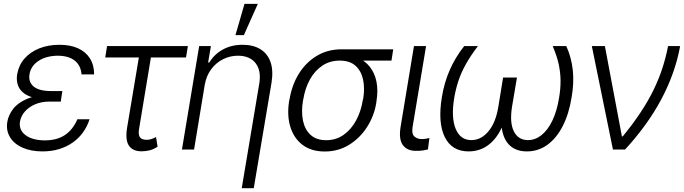

<svg xmlns="http://www.w3.org/2000/svg" viewBox="-20 -789 3608 1013"><path d="M243.7 -287.1H305.2L300.8 -252.9H238.8Q199.7 -252.9 166.7 -239.3Q133.8 -225.6 112.3 -201.7Q90.8 -177.7 85.4 -147.5Q78.6 -103.5 114.5 -76.2Q150.4 -48.8 217.3 -48.3Q282.2 -48.8 323.7 -77.4Q365.2 -106 388.2 -159.7H452.6Q439.9 -120.6 417.2 -89.6Q394.5 -58.6 362.8 -36.4Q331.1 -14.2 291.3 -2.2Q251.5 9.8 204.1 9.8Q142.6 9.8 98.1 -10.3Q53.7 -30.3 32.5 -65.7Q11.2 -101.1 18.6 -146.5Q24.4 -181.2 48.6 -213.4Q72.8 -245.6 120.4 -266.4Q168 -287.1 243.7 -287.1ZM302.2 -264.6H240.2Q184.6 -264.6 149.4 -275.9Q114.3 -287.1 95.7 -306.2Q77.1 -325.2 71.8 -348.9Q66.4 -372.6 70.8 -397.9Q79.1 -445.8 109.4 -480.2Q139.6 -514.6 187 -533.7Q234.4 -552.7 293.5 -552.7Q351.1 -552.7 391.8 -534.2Q432.6 -515.6 454.6 -480.7Q476.6 -445.8 476.6 -396.5H410.2Q406.2 -444.3 374 -469.5Q341.8 -494.6 285.2 -495.1Q225.1 -494.6 184.1 -468.3Q143.1 -441.9 135.7 -397Q128.9 -357.4 156.7 -333.3Q184.6 -309.1 247.6 -308.6H309.1Z M971.2 -545.9 961.4 -485.8H535.2L544.9 -545.9ZM722.7 -545.9H786.1L714.4 -112.8Q709.5 -85.4 714.6 -72.3Q719.7 -59.1 730.7 -55.2Q741.7 -51.3 754.4 -51.3Q767.1 -51.3 780.3 -55.9Q793.5 -60.5 803.2 -65.9L811.5 -15.1Q789.1 -0.5 768.3 4.4Q747.6 9.3 727.1 9.3Q680.7 9.3 660.4 -20.3Q640.1 -49.8 650.4 -114.3Z M1060.1 -340.8 1003.9 0H939.9L1030.8 -545.9H1092.8L1078.1 -459.5H1084.5Q1109.9 -502 1155 -527.3Q1200.2 -552.7 1260.3 -552.7Q1315.4 -552.7 1353.3 -529.8Q1391.1 -506.8 1407 -462.4Q1422.9 -418 1412.6 -353L1318.8 204.1H1255.4L1348.1 -349.1Q1358.9 -416 1328.9 -455.3Q1298.8 -494.6 1235.8 -495.1Q1193.4 -495.1 1156.2 -476.3Q1119.1 -457.5 1093.8 -423.1Q1068.4 -388.7 1060.1 -340.8ZM1222.2 -603.5 1270 -768.6H1340.3L1266.6 -603.5Z M1505.9 -258.8 1508.3 -268.6Q1521 -343.3 1558.1 -402.1Q1595.2 -460.9 1652.3 -494.9Q1709.5 -528.8 1781.2 -528.8Q1794.9 -527.3 1805.4 -520.3Q1815.9 -513.2 1828.9 -504.2Q1841.8 -495.1 1861.3 -486.8Q1903.8 -470.7 1930.4 -437.5Q1957 -404.3 1966.3 -357.9Q1975.6 -311.5 1966.3 -255.4L1965.3 -246.6Q1954.1 -177.2 1916.5 -118.7Q1878.9 -60.1 1821.8 -24.9Q1764.6 10.3 1693.4 10.3Q1622.1 10.3 1575.9 -24.9Q1529.8 -60.1 1511.5 -120.8Q1493.2 -181.6 1505.9 -258.8ZM1580.6 -267.1 1578.6 -258.3Q1568.8 -199.7 1578.6 -152.3Q1588.4 -105 1618.9 -77.1Q1649.4 -49.3 1701.2 -49.3Q1752.9 -49.3 1793 -77.6Q1833 -106 1858.9 -153.8Q1884.8 -201.7 1894 -260.3L1896.5 -269Q1905.3 -325.2 1895.3 -370.4Q1885.3 -415.5 1855.2 -442.4Q1825.2 -469.2 1772.5 -469.2Q1719.7 -469.2 1679.9 -442.1Q1640.1 -415 1615 -369.4Q1589.8 -323.7 1580.6 -267.1ZM2054.7 -528.8 2045.4 -469.2H1771.5L1781.2 -528.8Z M2164.1 -545.9H2228L2156.7 -118.2Q2150.9 -82.5 2166.5 -68.8Q2182.1 -55.2 2204.1 -55.2Q2217.3 -55.2 2229.2 -57.4Q2241.2 -59.6 2245.6 -61L2237.8 -0.5Q2229 2 2213.1 4.6Q2197.3 7.3 2173.8 6.8Q2129.9 7.3 2106.4 -22.5Q2083 -52.2 2093.3 -118.2Z M2429.2 -545.9H2501.5Q2461.9 -493.7 2437 -448.7Q2412.1 -403.8 2398.2 -361.1Q2384.3 -318.4 2376.5 -272.9Q2359.4 -168 2384.3 -108.9Q2409.2 -49.8 2466.8 -49.8Q2518.1 -49.8 2556.9 -95.9Q2595.7 -142.1 2609.4 -226.6L2634.3 -379.9H2686.5L2662.6 -235.8Q2649.4 -157.2 2620.6 -102.3Q2591.8 -47.4 2549.3 -18.8Q2506.8 9.8 2452.1 9.8Q2363.8 9.8 2326.4 -66.4Q2289.1 -142.6 2311.5 -277.3Q2323.7 -353 2353 -419.9Q2382.3 -486.8 2429.2 -545.9ZM2896 -545.9H2967.8Q2994.6 -486.8 3002 -419.9Q3009.3 -353 2996.1 -277.3Q2981.9 -187.5 2948.7 -123.3Q2915.5 -59.1 2867.7 -24.7Q2819.8 9.8 2759.8 9.8Q2706.1 9.8 2672.9 -18.8Q2639.6 -47.4 2629.2 -102.3Q2618.7 -157.2 2631.3 -235.8L2655.3 -379.9H2707.5L2681.6 -226.6Q2668 -142.1 2691.2 -95.9Q2714.4 -49.8 2765.6 -49.8Q2804.2 -49.8 2837.4 -76.4Q2870.6 -103 2894.5 -153.1Q2918.5 -203.1 2929.7 -272.9Q2937.5 -318.4 2937.5 -361.1Q2937.5 -403.8 2928 -448.7Q2918.5 -493.7 2896 -545.9Z M3213.9 0 3102.5 -545.9H3171.4L3261.2 -69.3H3265.6Q3320.8 -136.7 3360.8 -197.5Q3400.9 -258.3 3428.7 -315.7Q3456.5 -373 3474.9 -429.7Q3493.2 -486.3 3504.9 -545.9H3568.4Q3543 -405.3 3470.5 -267.8Q3397.9 -130.4 3277.8 0Z"/></svg>

Font: Inter Tight Light
Style: Italic
Weight: 300
Italic angle: -9.39999°
Designer: Rasmus Andersson
Foundry: rsms
Version: Version 3.004